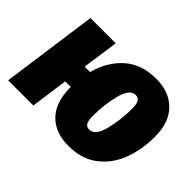

<svg xmlns="http://www.w3.org/2000/svg" viewBox="-122 -768 1003 1003"><g transform="rotate(45 379.5 -266.5)"><path d="M748 -334Q748 -239 718 -159Q688 -79 623.5 -29.5Q559 20 462 20Q364 20 308.5 -37Q253 -94 253 -202V-207H212L183 0H-3L71 -534H258L229 -333H269Q295 -432 363 -492.5Q431 -553 539 -553Q635 -553 691.5 -496Q748 -439 748 -334ZM560 -352Q560 -387 551 -402Q542 -417 523 -417Q480 -417 460.5 -341.5Q441 -266 441 -182Q441 -147 450 -132Q459 -117 478 -117Q521 -117 540.5 -192.5Q560 -268 560 -352Z"/></g></svg>

Font: Fira Sans Condensed Black
Style: Italic
Weight: 900
Width: 3
Italic angle: -8°
Designer: Carrois Corporate & Edenspiekermann AG
Foundry: Carrois Corporate GbR & Edenspiekermann AG
Version: Version 4.203